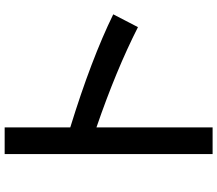

<svg xmlns="http://www.w3.org/2000/svg" viewBox="-74 -793 928 820"><g transform="rotate(-90 390.0 -383.0)"><path d="M142.1 -827.1H255.9V-546.9Q547.4 -457 738.8 -363.3L684.1 -257.8Q500.5 -351.1 255.9 -435.1V61H142.1Z"/></g></svg>

Font: FORM UDPGothic
Style: Bold
Weight: 700
Foundry: Pronama LLC
Version: Version 1.051